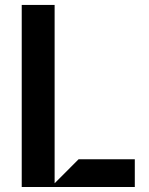

<svg xmlns="http://www.w3.org/2000/svg" viewBox="-20 -747 595 767"><path d="M518.5 0H66.8V-727.3H198.2V-14.9L294 -110.8H518.5Z"/></svg>

Font: Riot Sans
Style: Bold
Weight: 600
Designer: Rasmus Andersson
Foundry: rsms
Version: Version 4.001